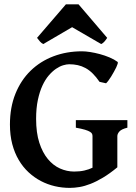

<svg xmlns="http://www.w3.org/2000/svg" viewBox="-20 -872 642 906"><path d="M534.7 -580.1Q537.1 -578.1 535.2 -571Q533.2 -564 528.6 -554.2Q523.9 -544.4 517.3 -532.7Q510.7 -521 504.2 -510.3Q497.6 -499.5 491.2 -491.2Q484.9 -482.9 480.5 -479L449.7 -485.8Q433.6 -509.3 417.2 -525.4Q400.9 -541.5 383.3 -551Q365.7 -560.5 346.7 -564.7Q327.6 -568.8 306.6 -568.8Q294.4 -568.8 278.1 -564Q261.7 -559.1 244.4 -547.4Q227.1 -535.6 210.2 -516.1Q193.4 -496.6 180.2 -468Q167 -439.5 158.7 -400.6Q150.4 -361.8 150.4 -311Q150.4 -245.6 165.5 -198.7Q180.7 -151.9 205.8 -121.6Q231 -91.3 263.2 -76.9Q295.4 -62.5 330.1 -62.5Q356.9 -62.5 378.2 -67.4Q399.4 -72.3 416.5 -80.6V-229.5Q416.5 -234.9 414.6 -240Q412.6 -245.1 404.8 -250Q397 -254.9 381.1 -259.8Q365.2 -264.6 337.9 -269.5V-305.2H581.1V-269.5Q553.2 -262.7 543.5 -251.7Q533.7 -240.7 533.7 -229.5V-82.5Q497.6 -52.7 466.1 -33.9Q434.6 -15.1 407.2 -4.4Q379.9 6.3 355.5 10.5Q331.1 14.6 309.1 14.6Q273.4 14.6 238.8 6.6Q204.1 -1.5 172.9 -17.8Q141.6 -34.2 114.7 -59.1Q87.9 -84 68.4 -117.2Q48.8 -150.4 37.8 -192.1Q26.9 -233.9 26.9 -284.2Q26.9 -365.2 52.7 -429.4Q78.6 -493.7 124.5 -538.3Q170.4 -583 232.4 -606.4Q294.4 -629.9 367.2 -629.9Q383.3 -629.9 405.5 -626.5Q427.7 -623 451.2 -616.7Q474.6 -610.4 496.8 -601.1Q519 -591.8 534.7 -580.1ZM485.8 -693.4Q480 -684.1 472.9 -676Q465.8 -668 457.5 -664.1L320.3 -743.7L184.1 -664.1Q175.8 -668 168.7 -676Q161.6 -684.1 154.8 -693.4L291 -851.6H350.6Z"/></svg>

Font: Gentium Basic
Style: Bold
Weight: 700
Designer: J. Victor Gaultney and Annie Olsen
Foundry: SIL International
Version: Version 1.100